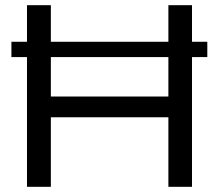

<svg xmlns="http://www.w3.org/2000/svg" viewBox="-20 -720 843 740"><path d="M24 -500V-559H84V-700H176V-559H629V-700H720V-559H779V-500H720V0H629V-268H176V0H84V-500ZM176 -348H629V-500H176Z"/></svg>

Font: Georama SemiExpanded
Style: Regular
Weight: 400
Width: 6
Designer: Jean-Baptiste Levee
Foundry: Production Type
Version: Version 1.001